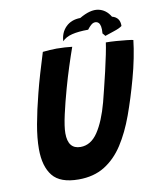

<svg xmlns="http://www.w3.org/2000/svg" viewBox="-93 -914 836 1004"><g transform="rotate(-10 325.5 -412.0)"><path d="M243.5 16.5Q146 16.5 105.8 -33.5Q65.5 -83.5 65.5 -176Q65.5 -234 78.5 -306.2Q91.5 -378.5 113.5 -464Q126 -513.5 141.5 -566Q157 -618.5 174 -673Q192 -675 211.5 -676.2Q231 -677.5 247.5 -677.5Q270 -677.5 291.8 -676Q313.5 -674.5 330 -672.5Q314.5 -629 296.8 -574Q279 -519 263.5 -463Q244 -393.5 230 -330.8Q216 -268 216 -233Q216 -149 282.5 -149Q337.5 -149 375 -205.2Q412.5 -261.5 438.5 -358.5Q445 -384.5 455.5 -426.2Q466 -468 476.8 -514.5Q487.5 -561 495.8 -601.2Q504 -641.5 507 -664.5Q530.5 -664.5 561.8 -662.2Q593 -660 618.8 -657Q644.5 -654 651 -652Q646.5 -610.5 636 -557.5Q625.5 -504.5 611 -452.5Q584 -353.5 553 -268Q522 -182.5 480.8 -118.8Q439.5 -55 381.8 -19.2Q324 16.5 243.5 16.5ZM289 -709Q291 -754.5 320.2 -783.8Q349.5 -813 397.5 -813.5Q456.5 -848 497.5 -839.8Q538.5 -831.5 562 -791.5Q604 -780.5 602.5 -735Q588 -724 558.8 -714.8Q529.5 -705.5 510.5 -698.5Q507.5 -702 504.8 -706Q502 -710 498 -713.5Q500 -738 497.2 -751.2Q494.5 -764.5 488 -771Q479 -780 464.2 -777.5Q449.5 -775 427.5 -746Q376 -746 341.5 -737.5Q307 -729 289 -709Z"/></g></svg>

Font: Grandstander SemiBold
Style: Italic
Weight: 600
Italic angle: -15°
Designer: Tyler Finck
Foundry: Etcetera Type Co
Version: Version 1.200; ttfautohint (v1.8.3)